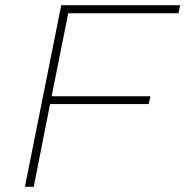

<svg xmlns="http://www.w3.org/2000/svg" viewBox="-20 -720 714 740"><path d="M110 0H76L216 -700H674L668 -669H243L179 -349H560L553 -319H173Z"/></svg>

Font: Montserrat ExtraLight
Style: Italic
Weight: 200
Italic angle: -11.3°
Designer: Julieta Ulanovsky
Foundry: Julieta Ulanovsky
Version: Version 9.000; ttfautohint (v1.8.4.7-5d5b)